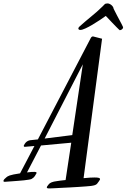

<svg xmlns="http://www.w3.org/2000/svg" viewBox="-200 -969 732 1110"><path d="M19 -163.1 325.2 -750Q326.7 -752.9 328.6 -754.6Q330.6 -756.3 333 -757.8Q335.9 -758.8 338.4 -758.3Q340.8 -757.8 344.2 -756.8L390.1 -745.1L283.2 61Q303.7 58.6 320.6 57.9Q337.4 57.1 347.2 57.1Q361.8 57.1 368.9 58.8Q376 60.5 377.7 63.5Q379.4 66.4 377.2 70.6Q375 74.7 371.1 80.1Q366.7 85 364.5 88.9Q362.3 92.8 358.4 95.9Q354.5 99.1 347.4 101.6Q340.3 104 326.2 106Q316.4 107.4 297.4 108.6Q278.3 109.9 254.6 111.6Q231 113.3 205.1 114.5Q179.2 115.7 156.5 116.9Q133.8 118.2 116.5 119.1Q99.1 120.1 92.8 120.1Q72.3 121.6 70.8 116Q69.3 110.4 82 96.2Q92.3 82.5 128.9 78.1Q134.3 77.1 147.5 75.4Q160.6 73.7 179.2 71.8L211.9 -144L37.1 -127.9L-43.9 27.8Q-13.7 23.9 0 24.7Q13.7 25.4 11.2 32.2Q7.8 39.6 1.2 49.3Q-5.4 59.1 -18.1 65.9Q-22.5 67.9 -34.2 69.8Q-45.9 71.8 -61.5 73.5Q-77.1 75.2 -94.5 76.4Q-111.8 77.6 -127.2 78.9Q-142.6 80.1 -154.3 80.8Q-166 81.5 -169.9 82Q-182.1 83 -179.7 75Q-177.2 66.9 -162.1 55.2Q-159.7 53.2 -156 50.8Q-152.3 48.3 -144 45.4Q-135.7 42.5 -121.6 39.6Q-107.4 36.6 -84 33.2L-1 -125L-57.1 -120.1Q-60.5 -120.1 -62 -123Q-64 -127 -61 -129.9L-57.1 -137.2Q-46.4 -154.3 -26.9 -158.2ZM217.8 -188 278.8 -597.2 58.1 -168ZM510.7 -814Q510.7 -813 511.2 -812.5Q511.7 -812 511.7 -811Q511.7 -804.7 505.6 -799.8Q499.5 -794.9 494.6 -794.9Q493.7 -794.9 493.9 -794.2Q494.1 -793.5 492.7 -794.2Q491.2 -794.9 487.1 -798.8Q482.9 -802.7 473.9 -811.8Q464.8 -820.8 450 -836.4Q435.1 -852.1 411.6 -877Q397.5 -866.7 376.7 -852.8Q356 -838.9 334.5 -826.2Q313 -813.5 293.9 -804.7Q274.9 -795.9 264.6 -795.9Q258.8 -795.9 255.9 -798.3Q252.9 -800.8 252.9 -804.2Q252.9 -809.1 258.8 -814.9Q278.8 -833 295.7 -847.2Q312.5 -861.3 328.4 -874.5Q344.2 -887.7 359.9 -901.1Q375.5 -914.6 393.1 -932.1Q399.9 -939 404.8 -944.1Q409.7 -949.2 421.9 -949.2Q426.3 -949.2 431.9 -947Q437.5 -944.8 442.9 -940.7Q448.2 -936.5 452.1 -930.9Q456.1 -925.3 457 -918Q467.8 -896 476.6 -879.6Q485.4 -863.3 491.9 -850.8Q498.5 -838.4 503.2 -829.6Q507.8 -820.8 510.7 -814Z"/></svg>

Font: Mervale Script
Style: Regular
Weight: 400
Designer: Astigmatic (AOETI)
Foundry: Astigmatic (AOETI)
Version: Version 1.000